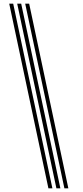

<svg xmlns="http://www.w3.org/2000/svg" viewBox="-20 -820 450 1040"><path d="M263.8 200 51.5 -800H30L242.2 200ZM350.2 200 138 -800H116.5L328.8 200ZM307 200 94.8 -800H73.2L285.5 200Z"/></svg>

Font: Big Shoulders Inline Display
Style: Bold
Weight: 700
Designer: Patric King
Foundry: XO Type Co
Version: Version 1.000